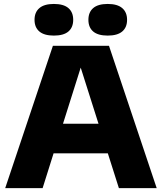

<svg xmlns="http://www.w3.org/2000/svg" viewBox="-20 -978 842 998"><path d="M598 0 540.5 -181H258.5L201.5 0H7L255 -740H546.5L794.5 0ZM307.5 -335H492L399.5 -626.5ZM159.5 -875Q159.5 -914.5 184.8 -936Q210 -957.5 260 -957.5Q310.5 -957.5 335.5 -936Q360.5 -914.5 360.5 -875Q360.5 -835.5 335.5 -814.2Q310.5 -793 260 -793Q210 -793 184.8 -814.2Q159.5 -835.5 159.5 -875ZM439.5 -875Q439.5 -914.5 464.5 -936Q489.5 -957.5 540 -957.5Q590 -957.5 615.2 -936Q640.5 -914.5 640.5 -875Q640.5 -835.5 615.2 -814.2Q590 -793 540 -793Q489.5 -793 464.5 -814.2Q439.5 -835.5 439.5 -875Z"/></svg>

Font: Encode Sans Semi Expanded ExBd
Style: Regular
Weight: 800
Width: 6
Designer: Multiple Designers
Foundry: Impallari Type
Version: Version 2.000